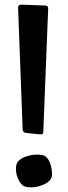

<svg xmlns="http://www.w3.org/2000/svg" viewBox="-20 -783 290 819"><path d="M57.1 -751.5Q58.1 -761.2 68.8 -763.2L175.3 -759.3Q185.5 -758.3 185.5 -746.6L164.6 -219.7Q164.1 -210 155.8 -210Q148.4 -210 139.6 -210.9L89.4 -216.3Q77.6 -218.3 76.7 -230.5ZM170.9 2Q141.6 16.1 114.3 16.1Q86.9 16.1 76.7 7.6Q66.4 -1 60.1 -13.7Q47.9 -38.1 47.9 -61.8Q47.9 -85.4 58.6 -96.2Q69.3 -106.9 85 -113.3Q111.8 -123.5 138.4 -123.5Q165 -123.5 175 -115Q185.1 -106.4 190.9 -93.5Q196.8 -80.6 199.5 -65.9Q202.1 -51.3 202.1 -38.6Q202.1 -25.9 193.6 -15.4Q185.1 -4.9 170.9 2Z"/></svg>

Font: Wellfleet
Style: Regular
Weight: 400
Designer: Riccardo De Franceschi
Foundry: Riccardo De Franceschi
Version: Version 1.002